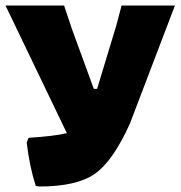

<svg xmlns="http://www.w3.org/2000/svg" viewBox="-21 -667 658 698"><path d="M76 -149 83 -166Q178 -172 222 -183L-1 -647H212L240 -563L320 -344H332L402 -575L421 -647H615L451 -217Q389 -80 323 -34.5Q257 11 122 11L109 9Q86 -63 76 -149Z"/></svg>

Font: Alegreya Sans Black
Style: Regular
Weight: 900
Designer: Juan Pablo del Peral
Foundry: Huerta Tipografica
Version: Version 2.007